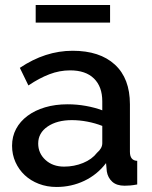

<svg xmlns="http://www.w3.org/2000/svg" viewBox="-20 -734 604 764"><path d="M205 10Q167 10 134.5 -2.5Q102 -15 78.5 -37Q55 -59 41.5 -89Q28 -119 28 -154Q28 -191 44 -221Q60 -251 89.5 -273Q119 -295 159.5 -307Q200 -319 249 -319Q286 -319 322 -312.5Q358 -306 387 -295V-331Q387 -389 354 -421.5Q321 -454 259 -454Q217 -454 176.5 -438.5Q136 -423 93 -394L59 -464Q160 -532 269 -532Q377 -532 437 -477Q497 -422 497 -319V-130Q497 -95 526 -94V0Q510 3 498.5 4Q487 5 476 5Q444 5 426.5 -11Q409 -27 405 -52L402 -85Q367 -39 315.5 -14.5Q264 10 205 10ZM235 -71Q275 -71 310.5 -85.5Q346 -100 366 -126Q387 -144 387 -164V-233Q359 -244 327.5 -250Q296 -256 266 -256Q207 -256 169.5 -230.5Q132 -205 132 -163Q132 -124 161 -97.5Q190 -71 235 -71ZM122 -644V-714H418V-644Z"/></svg>

Font: IngvarSans
Style: Regular
Weight: 600
Version: Version 3.000